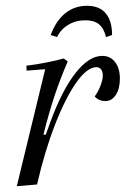

<svg xmlns="http://www.w3.org/2000/svg" viewBox="-20 -637 442 663"><path d="M130 -172H138L154 -216Q194 -325 240.5 -384.5Q287 -444 333 -444Q361 -444 377.5 -422.5Q394 -401 394 -365Q394 -331 380 -309.5Q366 -288 344 -288Q321 -288 307 -304Q319 -320 327 -341Q335 -362 335 -376Q335 -390 329 -397.5Q323 -405 313 -405Q281 -405 243.5 -352Q206 -299 170 -206.5Q134 -114 108 0L38 6L136 -398L72 -393L71 -410Q141 -419 200 -435L214 -425Q188 -365 168.5 -306.5Q149 -248 130 -172ZM177 -509 155 -516Q173 -565 205 -591Q237 -617 281 -617Q323 -617 345 -591Q367 -565 367 -516L346 -509Q339 -539 322 -553Q305 -567 275 -567Q242 -567 216 -551.5Q190 -536 177 -509Z"/></svg>

Font: Arapey
Style: Italic
Weight: 400
Italic angle: -12°
Designer: Eduardo Rodriguez Tunni
Foundry: Eduardo Rodriguez Tunni
Version: Version 3.000